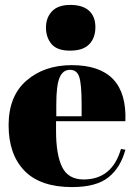

<svg xmlns="http://www.w3.org/2000/svg" viewBox="-20 -751 556 781"><path d="M272 -486Q499 -486 490 -258H208V-219Q208 -121 233 -71Q258 -21 320 -21Q436 -21 472 -145L490 -142Q471 -70 421.5 -30Q372 10 273 10Q144 10 79.5 -56.5Q15 -123 15 -241.5Q15 -360 87.5 -423Q160 -486 272 -486ZM209 -278H312V-327Q312 -408 302.5 -437.5Q293 -467 264.5 -467Q236 -467 222.5 -435.5Q209 -404 209 -327ZM265 -545Q212 -545 189.5 -572Q167 -599 167 -639Q167 -679 191.5 -705Q216 -731 266 -731Q316 -731 342 -707.5Q368 -684 368 -640.5Q368 -597 343 -571Q318 -545 265 -545Z"/></svg>

Font: SVN-Abril Fatface
Style: Regular
Weight: 400
Designer: Veronika Burian, Jos? Scaglione
Foundry: TypeTogether
Version: Version 1.001